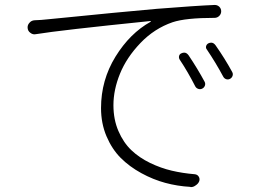

<svg xmlns="http://www.w3.org/2000/svg" viewBox="-20 -725 1040 771"><path d="M701.2 -486.3Q697.3 -493.2 699.2 -500.5Q701.2 -507.8 708 -510.7Q713.9 -513.7 719.7 -513.7Q729.5 -513.7 737.3 -502.9Q773.4 -449.2 801.8 -396.5Q805.7 -388.7 802.7 -380.9Q799.8 -373 792 -369.1Q784.2 -365.2 775.9 -368.2Q767.6 -371.1 763.7 -378.9Q734.4 -436.5 701.2 -486.3ZM810.5 -526.4Q805.7 -532.2 807.6 -539.6Q809.6 -546.9 816.4 -550.8Q822.3 -553.7 828.1 -553.7Q837.9 -553.7 845.7 -543Q882.8 -490.2 912.1 -436.5Q915 -431.6 915 -426.8Q915 -423.8 914.1 -420.9Q911.1 -412.1 903.3 -408.2Q895.5 -404.3 887.7 -407.2Q879.9 -410.2 876 -418Q846.7 -472.7 810.5 -526.4ZM125 -587.9Q112.3 -585 102.5 -592.8Q90.8 -600.6 90.8 -615.2Q90.8 -625 97.7 -632.8Q105.5 -642.6 118.2 -643.6Q146.5 -644.5 171.9 -647.5Q182.6 -648.4 260.7 -656.2Q338.9 -664.1 433.6 -673.3Q528.3 -682.6 609.4 -689.5Q767.6 -702.1 841.8 -705.1Q841.8 -705.1 842.8 -705.1Q852.5 -705.1 860.4 -698.2Q868.2 -690.4 868.2 -679.7Q868.2 -668.9 860.4 -661.1Q852.5 -653.3 841.8 -653.3Q725.6 -653.3 672.9 -635.7Q599.6 -610.4 543.9 -552.2Q488.3 -494.1 461.9 -429.2Q435.5 -364.3 435.5 -302.7Q435.5 -245.1 455.6 -198.7Q475.6 -152.3 507.3 -122.1Q539.1 -91.8 582.5 -70.8Q626 -49.8 669.9 -39.6Q713.9 -29.3 761.7 -25.4Q772.5 -24.4 777.8 -16.1Q783.2 -7.8 780.3 2Q776.4 12.7 765.6 19.5Q756.8 26.4 746.1 26.4Q745.1 26.4 744.1 25.4Q692.4 22.5 643.6 9.3Q594.7 -3.9 547.4 -29.8Q500 -55.7 464.8 -90.8Q429.7 -126 407.7 -177.7Q385.7 -229.5 385.7 -291Q385.7 -403.3 443.8 -497.6Q502 -591.8 585 -637.7Q585.9 -637.7 585.4 -639.2Q585 -640.6 584 -640.6Q219.7 -603.5 125 -587.9Z"/></svg>

Font: Gen Jyuu Gothic Light
Style: Regular
Weight: 200
Designer: [Source Han Sans]
Ryoko NISHIZUKA  (kana & ideographs); Paul D. Hunt (Latin, Greek & Cyrillic); Wenlong ZHANG  (bopomofo
Version: Version 1.002.20150607